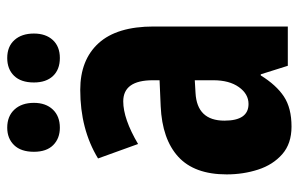

<svg xmlns="http://www.w3.org/2000/svg" viewBox="-164 -632 807 518"><g transform="rotate(-90 239.0 -373.5)"><path d="M255 -560Q336 -560 381 -510.5Q426 -461 426 -362V0H320L297 -73H294Q268 -31 237 -10.5Q206 10 156 10Q110 10 81.5 -15Q53 -40 40 -80Q27 -120 27 -165Q27 -252 74.5 -295.5Q122 -339 211 -343L281 -346V-364Q281 -444 224 -444Q177 -444 109 -404L70 -512Q149 -560 255 -560ZM247 -249Q172 -245 172 -171Q172 -106 217 -106Q244 -106 262.5 -132Q281 -158 281 -201V-251ZM88 -685Q88 -720 106 -738.5Q124 -757 153 -757Q184 -757 202 -737.5Q220 -718 220 -685Q220 -653 202 -634Q184 -615 153 -615Q124 -615 106 -633Q88 -651 88 -685ZM275 -685Q275 -720 293 -738.5Q311 -757 341 -757Q372 -757 389.5 -737.5Q407 -718 407 -685Q407 -653 389.5 -634Q372 -615 341 -615Q310 -615 292.5 -633.5Q275 -652 275 -685Z"/></g></svg>

Font: Noto Sans Thai ExtCond ExtBd
Style: Regular
Weight: 800
Width: 2
Designer: Monotype Design Team
Foundry: Monotype Imaging Inc.
Version: Version 2.002; ttfautohint (v1.8.4.7-5d5b)